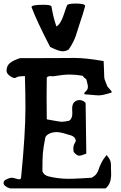

<svg xmlns="http://www.w3.org/2000/svg" viewBox="-20 -1052 673 1072"><path d="M267.6 -1014.6Q277.3 -955.1 294.9 -904.3Q318.4 -917 335.4 -968.3Q352.5 -1019.5 354.5 -1022.5Q360.4 -1032.2 402.3 -1032.2Q455.1 -1032.2 455.1 -1018.6V-1017.6Q445.3 -979.5 426.8 -925.8Q420.9 -909.2 414.1 -886.2Q407.2 -863.3 402.8 -850.6Q398.4 -837.9 388.7 -817.9Q378.9 -797.9 363.3 -775.4Q346.7 -765.6 329.1 -765.6Q308.6 -765.6 259.8 -790Q185.5 -933.6 156.2 -1011.7V-1012.7Q156.2 -1025.4 222.7 -1025.4Q266.6 -1025.4 267.6 -1014.6ZM441.4 -628.9Q404.3 -635.7 369.1 -635.7Q333 -635.7 283.2 -627Q280.3 -626 274.4 -626Q271.5 -626 266.6 -626.5Q261.7 -627 259.8 -627Q248 -627 241.2 -619.1Q240.2 -574.2 240.2 -510.7Q240.2 -441.4 241.2 -385.7Q315.4 -372.1 322.3 -372.1Q339.8 -372.1 366.2 -377.9Q383.8 -389.6 383.8 -418.9Q383.8 -423.8 383.3 -432.6Q382.8 -441.4 382.8 -445.3Q382.8 -475.6 400.4 -486.3Q411.1 -493.2 423.8 -493.2Q443.4 -493.2 458 -477.5Q458 -425.8 461.9 -194.3Q433.6 -182.6 421.9 -182.6Q409.2 -182.6 391.6 -203.1Q389.6 -210.9 389.6 -223.6Q389.6 -239.3 396.5 -251Q403.3 -262.7 403.3 -266.6Q403.3 -269.5 400.4 -277.3Q396.5 -284.2 390.6 -288.6Q384.8 -293 381.3 -294.4Q377.9 -295.9 366.7 -298.8Q355.5 -301.8 353.5 -302.7Q316.4 -314.5 296.9 -314.5Q285.2 -314.5 270.5 -311.5Q242.2 -303.7 233.4 -286.1Q221.7 -227.5 219.2 -195.3Q216.8 -163.1 216.8 -94.7Q226.6 -73.2 250 -67.4Q304.7 -53.7 364.3 -53.7Q387.7 -53.7 432.6 -56.2Q477.5 -58.6 491.2 -59.6Q509.8 -69.3 518.6 -81.5Q527.3 -93.8 530.8 -106Q534.2 -118.2 544.9 -140.6Q555.7 -163.1 575.2 -186.5Q582 -178.7 586.4 -171.9Q590.8 -165 593.3 -160.6Q595.7 -156.2 597.2 -148.9Q598.6 -141.6 599.1 -139.2Q599.6 -136.7 599.6 -127Q599.6 -117.2 599.6 -114.3Q600.6 -101.6 600.6 -79.1Q600.6 -24.4 569.3 0H36.1Q0 -11.7 0 -30.3Q0 -33.2 0.5 -35.6Q1 -38.1 2.4 -40Q3.9 -42 5.4 -43.9Q6.8 -45.9 9.8 -47.4Q12.7 -48.8 14.2 -49.8Q15.6 -50.8 19.5 -52.2Q23.4 -53.7 24.9 -54.7Q26.4 -55.7 30.8 -56.6Q35.2 -57.6 36.1 -58.6Q39.1 -59.6 44.9 -59.6Q52.7 -59.6 67.4 -55.2Q82 -50.8 86.9 -50.8Q96.7 -50.8 97.7 -60.5Q122.1 -304.7 122.1 -453.1Q122.1 -525.4 119.1 -627Q102.5 -627 90.8 -625.5Q79.1 -624 74.7 -621.6Q70.3 -619.1 67.4 -617.7Q64.5 -616.2 61.5 -616.2Q58.6 -616.2 49.8 -619.1Q16.6 -635.7 16.6 -658.2V-661.1Q18.6 -687.5 37.6 -701.7Q56.6 -715.8 91.8 -727.5H189.5Q252 -727.5 317.9 -728Q383.8 -728.5 395.5 -728.5Q460 -728.5 558.6 -710.9Q559.6 -694.3 560.1 -677.7Q560.5 -661.1 561 -652.8Q561.5 -644.5 561.5 -635.7Q561.5 -627 562 -622.6Q562.5 -618.2 563 -614.3Q563.5 -610.4 564.9 -606.4Q566.4 -602.5 567.9 -599.1Q569.3 -595.7 571.8 -588.9Q574.2 -582 577.1 -575.2Q579.1 -567.4 591.3 -555.7Q603.5 -543.9 603.5 -538.1Q603.5 -537.1 603.5 -537.1L602.5 -535.2Q554.7 -519.5 530.3 -519.5Q522.5 -519.5 512.7 -520.5Q502.9 -521.5 485.4 -522.9Q467.8 -524.4 453.1 -525.4Q450.2 -529.3 450.2 -531.2Q450.2 -534.2 460.4 -543.5Q470.7 -552.7 470.7 -566.4Q470.7 -574.2 469.7 -578.1Q463.9 -602.5 462.9 -606.4Q461.9 -610.4 455.6 -614.3Q449.2 -618.2 441.4 -628.9Z"/></svg>

Font: LPEducational
Style: Medium
Weight: 500
Designer: Based on Essays1743, by John Stracke, which says:

Based on the typeface in a 1743 English translation of the essays of 
Version: Version 001.204